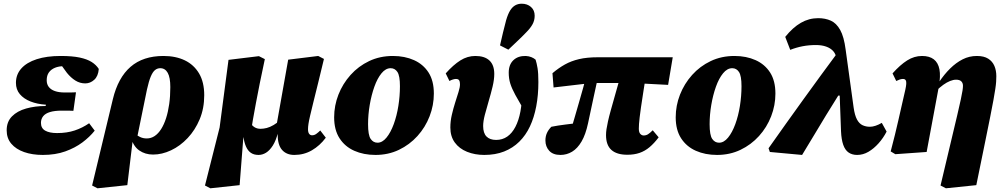

<svg xmlns="http://www.w3.org/2000/svg" viewBox="-20 -820 5422 1036"><path d="M211 16Q154 16 110 0.5Q66 -15 41 -44.5Q16 -74 16 -117Q16 -163 44.5 -192Q73 -221 121 -234.5Q169 -248 226 -248L228 -255Q181 -258 144.5 -272.5Q108 -287 87 -312Q66 -337 66 -373Q66 -418 95 -450.5Q124 -483 178 -500.5Q232 -518 307 -518Q370 -518 410 -509.5Q450 -501 474.5 -485.5Q499 -470 513 -448Q510 -409 488.5 -389.5Q467 -370 440 -370Q411 -370 386.5 -385.5Q362 -401 341 -427L296 -489H417V-456Q397 -460 375.5 -461.5Q354 -463 326 -463Q298 -463 277 -454.5Q256 -446 244 -429.5Q232 -413 232 -387Q232 -365 243.5 -350.5Q255 -336 276.5 -328.5Q298 -321 329 -321Q348 -321 362 -321Q376 -321 390 -322L376 -222Q367 -223 349 -223Q331 -223 313 -223Q275 -223 250 -215.5Q225 -208 213 -193Q201 -178 201 -157Q201 -128 224 -115Q247 -102 288 -102Q341 -102 383 -116Q425 -130 461 -155L491 -115Q464 -81 424.5 -51.5Q385 -22 332 -3Q279 16 211 16Z M506 196 477 181 589 -285Q617 -401 684.5 -459.5Q752 -518 862 -518Q928 -518 977 -494.5Q1026 -471 1054 -424Q1082 -377 1082 -306Q1082 -235 1057.5 -176.5Q1033 -118 992.5 -75Q952 -32 903 -9Q854 14 806 14Q763 14 731 -8.5Q699 -31 686 -80L706 -99Q721 -88 736.5 -80.5Q752 -73 772 -73Q795 -73 814.5 -86Q834 -99 849.5 -123.5Q865 -148 876 -182Q887 -216 893 -258.5Q899 -301 899 -350Q899 -402 885 -427Q871 -452 845 -452Q829 -452 816.5 -442Q804 -432 793.5 -407Q783 -382 773 -337L718 -68L696 -62L667 179Z M1115 196 1086 181 1165 -132 1213 -497 1377 -517 1409 -501Q1393 -428 1381.5 -369.5Q1370 -311 1361 -264Q1352 -217 1345 -176Q1338 -135 1332 -96L1293 -78L1273 179ZM1375 16Q1350 16 1333.5 4.5Q1317 -7 1307 -30Q1297 -53 1293 -86L1330 -158Q1340 -142 1353.5 -133.5Q1367 -125 1386 -125Q1402 -125 1419.5 -129.5Q1437 -134 1456.5 -145.5Q1476 -157 1496 -175L1507 -105H1480Q1469 -61 1452 -34.5Q1435 -8 1415.5 4Q1396 16 1375 16ZM1568 16Q1526 16 1502 -11Q1478 -38 1478 -97Q1478 -105 1478.5 -115.5Q1479 -126 1481 -138H1471L1535 -498L1697 -518L1728 -502L1697 -374Q1681 -310 1670.5 -267Q1660 -224 1653.5 -196.5Q1647 -169 1644.5 -152Q1642 -135 1642 -123Q1642 -106 1648 -98Q1654 -90 1664 -90Q1676 -90 1686.5 -97.5Q1697 -105 1708 -116L1738 -77Q1706 -34 1663 -9Q1620 16 1568 16Z M2006 16Q1942 16 1891.5 -6.5Q1841 -29 1812 -74Q1783 -119 1783 -187Q1783 -250 1806 -309Q1829 -368 1871.5 -415.5Q1914 -463 1972 -490.5Q2030 -518 2100 -518Q2164 -518 2214 -495.5Q2264 -473 2292.5 -428.5Q2321 -384 2321 -315Q2321 -252 2298 -192.5Q2275 -133 2232.5 -86Q2190 -39 2132.5 -11.5Q2075 16 2006 16ZM2017 -50Q2043 -50 2065.5 -77.5Q2088 -105 2104.5 -150Q2121 -195 2129.5 -248.5Q2138 -302 2138 -355Q2138 -411 2124.5 -431.5Q2111 -452 2088 -452Q2061 -452 2038.5 -424.5Q2016 -397 2000 -352Q1984 -307 1975 -254Q1966 -201 1966 -150Q1966 -91 1980 -70.5Q1994 -50 2017 -50Z M2593 16Q2542 16 2500 -1Q2458 -18 2434 -51Q2410 -84 2410 -132Q2410 -166 2418 -200.5Q2426 -235 2436 -266.5Q2446 -298 2454 -323.5Q2462 -349 2462 -365Q2462 -379 2457.5 -386.5Q2453 -394 2440 -394Q2433 -394 2423.5 -391Q2414 -388 2405 -383L2385 -424Q2426 -470 2464 -494Q2502 -518 2545 -518Q2595 -518 2621 -493.5Q2647 -469 2647 -421Q2647 -391 2638 -353Q2629 -315 2617 -275Q2605 -235 2596 -200Q2587 -165 2587 -140Q2587 -102 2605 -83.5Q2623 -65 2657 -65Q2691 -65 2717 -83Q2743 -101 2761 -135.5Q2779 -170 2788 -218Q2797 -266 2797 -326Q2797 -338 2797 -350Q2797 -362 2797 -374L2827 -351L2810 -221Q2779 -274 2760.5 -308Q2742 -342 2733.5 -369Q2725 -396 2725 -428Q2725 -471 2750 -495Q2775 -519 2817 -518Q2834 -517 2847.5 -511.5Q2861 -506 2870 -498Q2876 -479 2880.5 -452.5Q2885 -426 2885 -377Q2885 -307 2873.5 -246.5Q2862 -186 2839.5 -138Q2817 -90 2782 -55.5Q2747 -21 2700 -2.5Q2653 16 2593 16ZM2678 -575Q2686 -610 2694 -644Q2702 -678 2711 -711Q2721 -745 2733 -764Q2745 -783 2760.5 -791.5Q2776 -800 2795 -800Q2825 -800 2845 -782.5Q2865 -765 2865 -735Q2865 -710 2853.5 -689Q2842 -668 2819 -645Q2795 -620 2772 -598.5Q2749 -577 2723 -552Z M3004 16Q2964 16 2943.5 -6.5Q2923 -29 2923 -62Q2923 -84 2931 -102Q2939 -120 2955 -136Q2990 -143 3031 -148Q3072 -153 3113 -158L3111 -109H3058Q3070 -149 3081.5 -189Q3093 -229 3104.5 -268.5Q3116 -308 3127 -347.5Q3138 -387 3148 -427H3212Q3205 -396 3197.5 -362Q3190 -328 3182.5 -293Q3175 -258 3167.5 -223Q3160 -188 3153 -155Q3140 -94 3118 -56.5Q3096 -19 3067 -1.5Q3038 16 3004 16ZM2967 -348 2961 -425Q2994 -453 3028 -472Q3062 -491 3104.5 -501Q3147 -511 3206 -511H3610L3585 -362L3394 -372H3172ZM3365 15Q3308 15 3279 -11Q3250 -37 3250 -91Q3250 -106 3252.5 -123Q3255 -140 3260.5 -165Q3266 -190 3276 -226Q3286 -262 3300.5 -313Q3315 -364 3335 -435L3468 -431Q3458 -366 3450.5 -319Q3443 -272 3438.5 -240Q3434 -208 3431.5 -187Q3429 -166 3428 -151.5Q3427 -137 3427 -126Q3427 -106 3435 -97.5Q3443 -89 3453 -89Q3466 -89 3476.5 -95.5Q3487 -102 3502 -117L3534 -79Q3510 -47 3485 -26Q3460 -5 3431 5Q3402 15 3365 15Z M3849 16Q3785 16 3734.5 -6.5Q3684 -29 3655 -74Q3626 -119 3626 -187Q3626 -250 3649 -309Q3672 -368 3714.5 -415.5Q3757 -463 3815 -490.5Q3873 -518 3943 -518Q4007 -518 4057 -495.5Q4107 -473 4135.5 -428.5Q4164 -384 4164 -315Q4164 -252 4141 -192.5Q4118 -133 4075.5 -86Q4033 -39 3975.5 -11.5Q3918 16 3849 16ZM3860 -50Q3886 -50 3908.5 -77.5Q3931 -105 3947.5 -150Q3964 -195 3972.5 -248.5Q3981 -302 3981 -355Q3981 -411 3967.5 -431.5Q3954 -452 3931 -452Q3904 -452 3881.5 -424.5Q3859 -397 3843 -352Q3827 -307 3818 -254Q3809 -201 3809 -150Q3809 -91 3823 -70.5Q3837 -50 3860 -50Z M4134 0 4127 -20Q4220 -152 4314.5 -283Q4409 -414 4504 -542L4527 -304H4503Q4470 -252 4437.5 -198.5Q4405 -145 4373 -91.5Q4341 -38 4308 16ZM4605 16Q4578 16 4559 3Q4540 -10 4530 -38.5Q4520 -67 4518 -112L4508 -381L4501 -392L4493 -502Q4491 -527 4476.5 -543.5Q4462 -560 4438 -568.5Q4414 -577 4383 -577Q4345 -577 4311 -570.5Q4277 -564 4244 -551L4217 -621Q4258 -672 4301.5 -697Q4345 -722 4395 -722Q4433 -722 4463 -708.5Q4493 -695 4513.5 -658.5Q4534 -622 4543 -552L4586 -240Q4592 -198 4604 -175.5Q4616 -153 4634 -144.5Q4652 -136 4674 -136Q4688 -136 4704.5 -141.5Q4721 -147 4738 -157L4764 -110Q4746 -75 4720.5 -46.5Q4695 -18 4666 -1Q4637 16 4605 16Z M4786 -3Q4799 -52 4809 -93Q4819 -134 4827.5 -171.5Q4836 -209 4845 -248.5Q4854 -288 4865 -336Q4869 -354 4870 -367Q4871 -380 4867 -387Q4863 -394 4852 -394Q4844 -394 4835 -391Q4826 -388 4816 -383L4796 -424Q4837 -470 4875 -494Q4913 -518 4955 -518Q4995 -518 5018.5 -500Q5042 -482 5049 -446Q5056 -410 5046 -354L4980 0L4811 12ZM5055 181 5111 -55Q5132 -143 5145 -198Q5158 -253 5164.5 -284Q5171 -315 5173.5 -331Q5176 -347 5176 -357Q5176 -372 5167 -381Q5158 -390 5139 -390Q5124 -390 5106.5 -383Q5089 -376 5070 -362.5Q5051 -349 5029 -327L5023 -377H5047Q5075 -419 5107 -450.5Q5139 -482 5174.5 -500Q5210 -518 5251 -518Q5289 -518 5312 -503.5Q5335 -489 5345.5 -464.5Q5356 -440 5356 -409Q5356 -395 5355 -379Q5354 -363 5350.5 -340Q5347 -317 5340.5 -280.5Q5334 -244 5323 -189.5Q5312 -135 5296 -56L5248 179L5084 196Z"/></svg>

Font: Source Serif 4 Black
Style: Italic
Weight: 900
Italic angle: -12°
Designer: Frank Grießhammer
Foundry: Adobe Systems Incorporated
Version: Version 4.004;hotconv 1.0.116;makeotfexe 2.5.65601